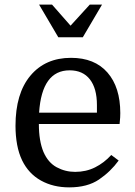

<svg xmlns="http://www.w3.org/2000/svg" viewBox="-20 -800 584 830"><path d="M497 -264H148Q148 -191 168 -143Q188 -97 225 -77Q262 -57 305 -57Q352 -57 391 -76.5Q430 -96 461 -130L493 -106Q458 -58 408 -24Q358 10 279 10Q210 10 157 -19.5Q104 -49 76 -106Q61 -137 54 -175Q47 -213 47 -256Q47 -396 111.5 -473Q176 -550 287 -550Q389 -550 444.5 -486.5Q500 -423 500 -311Q500 -301 499.5 -292.5Q499 -284 497 -264ZM281 -496Q161 -496 149 -313H399V-346Q399 -418 368.5 -457Q338 -496 281 -496ZM338 -639 421 -780H368L285 -689L205 -780H149L232 -639Z"/></svg>

Font: Domine
Style: Regular
Weight: 400
Designer: Pablo Impallari, Rodrigo Fuenzalida, Brenda Gallo
Foundry: Pablo Impallari, Rodrigo Fuenzalida, Brenda Gallo
Version: Version 2.000